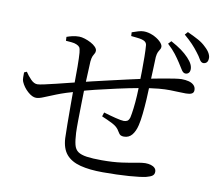

<svg xmlns="http://www.w3.org/2000/svg" viewBox="-86 -895 1172 1020"><g transform="rotate(10 500.0 -385.0)"><path d="M870 -572Q859 -573 849.5 -588.5Q840 -604 827 -624Q814 -644 798 -665Q782 -686 754 -712L769 -728Q804 -709 826.5 -692.5Q849 -676 866 -658Q883 -640 890 -625Q897 -610 896 -596Q895 -583 887.5 -577Q880 -571 870 -572ZM531 21Q459 21 409 8Q359 -5 332.5 -36Q306 -67 303 -123Q302 -154 301.5 -198.5Q301 -243 301 -295Q301 -347 301 -398Q302 -458 301.5 -508.5Q301 -559 299 -583Q297 -605 292 -612Q287 -619 275 -624Q264 -629 247.5 -630.5Q231 -632 217 -633L216 -654Q230 -659 246.5 -663Q263 -667 283 -667Q296 -667 313.5 -661.5Q331 -656 347 -647.5Q363 -639 373 -628.5Q383 -618 383 -608Q383 -599 379 -593Q375 -587 370.5 -577Q366 -567 364 -547Q363 -526 361.5 -490Q360 -454 358 -412Q357 -366 356 -317.5Q355 -269 354.5 -227.5Q354 -186 355 -161Q357 -121 363 -97Q369 -73 385.5 -61.5Q402 -50 433 -45.5Q464 -41 514 -41Q576 -41 622 -47.5Q668 -54 698.5 -60Q729 -66 745 -66Q762 -66 775.5 -62Q789 -58 797 -50Q805 -42 805 -30Q805 -16 795.5 -8.5Q786 -1 763 5Q733 12 671 16.5Q609 21 531 21ZM113 -307Q92 -307 67.5 -329Q43 -351 31 -379Q27 -388 27 -401.5Q27 -415 27 -429L41 -435Q54 -415 71.5 -397Q89 -379 107 -379Q117 -379 144.5 -385Q172 -391 207 -399.5Q242 -408 275.5 -416.5Q309 -425 331 -430Q351 -435 390 -444.5Q429 -454 478 -465Q527 -476 576 -487.5Q625 -499 664 -507Q711 -516 750.5 -523.5Q790 -531 818 -535Q846 -539 858 -539Q879 -539 896.5 -534.5Q914 -530 924.5 -519.5Q935 -509 935 -493Q935 -479 924 -473.5Q913 -468 893 -468Q873 -468 853 -469Q833 -470 807.5 -470.5Q782 -471 747 -468Q703 -464 645.5 -453.5Q588 -443 527.5 -429.5Q467 -416 415 -403.5Q363 -391 331 -380Q259 -360 216.5 -343Q174 -326 151 -316.5Q128 -307 113 -307ZM608 -185Q597 -185 590 -189Q583 -193 575 -207Q563 -230 534 -244.5Q505 -259 476 -271L483 -293Q516 -283 548 -275Q580 -267 593 -267Q604 -267 612 -271.5Q620 -276 625 -292Q629 -310 633 -342Q637 -374 639 -410Q641 -446 641 -475Q642 -506 642.5 -545.5Q643 -585 642.5 -622Q642 -659 640 -682Q639 -703 613 -710Q602 -713 587 -714.5Q572 -716 554 -718L553 -738Q570 -744 586 -749Q602 -754 616 -754Q640 -754 664.5 -743.5Q689 -733 705.5 -717.5Q722 -702 722 -689Q722 -681 717.5 -674.5Q713 -668 708.5 -658.5Q704 -649 702 -631Q701 -602 699.5 -563.5Q698 -525 696 -480Q695 -443 692.5 -401Q690 -359 686 -321.5Q682 -284 676 -259Q668 -225 651.5 -205Q635 -185 608 -185ZM955 -643Q943 -644 934.5 -659.5Q926 -675 911 -694Q896 -714 878.5 -732.5Q861 -751 833 -775L847 -791Q884 -774 907.5 -761Q931 -748 948 -731Q967 -714 975 -698Q983 -682 981 -669Q980 -656 973 -649.5Q966 -643 955 -643Z"/></g></svg>

Font: Noto Serif JP
Style: Regular
Weight: 400
Designer: Ryoko NISHIZUKA  (kana & ideographs); Frank Grießhammer (Latin, Greek & Cyrillic); Wenlong ZHANG  (bopomofo); Sandoll Co
Foundry: Adobe
Version: Version 2.003-H1;hotconv 1.1.1;makeotfexe 2.6.0